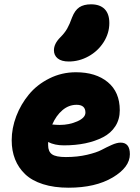

<svg xmlns="http://www.w3.org/2000/svg" viewBox="-20 -873 651 890"><path d="M298.8 -587.9Q265.1 -587.9 247.6 -602.1Q230 -616.2 230 -640.1Q230 -670.4 259.8 -700.2Q279.8 -720.2 291.3 -740.2Q302.7 -760.3 314 -792Q327.1 -825.7 347.9 -839.4Q368.7 -853 401.9 -853Q442.9 -853 464.8 -831.1Q486.8 -809.1 486.8 -766.1Q486.8 -718.8 460.2 -677.2Q433.6 -635.7 390.1 -611.8Q346.7 -587.9 298.8 -587.9ZM297.9 -2.9Q230.5 -2.9 179.2 -19.3Q127.9 -35.6 96.7 -65.4Q65.4 -95.2 49.8 -134.8Q34.2 -174.3 34.2 -223.1Q34.2 -278.8 55.4 -334.5Q76.7 -390.1 114.3 -435.5Q151.9 -481 209 -509.5Q266.1 -538.1 332 -538.1Q424.3 -538.1 479.7 -492.2Q535.2 -446.3 535.2 -361.8Q535.2 -319.8 514.6 -287.8Q494.1 -255.9 457.8 -237.1Q421.4 -218.3 375.7 -208.7Q330.1 -199.2 275.9 -199.2Q233.4 -199.2 203.1 -214.8V-200.2Q203.1 -170.4 221.2 -157.7Q239.3 -145 285.2 -145Q338.9 -145 383.5 -155.5Q428.2 -166 451.4 -178.5Q474.6 -190.9 498.3 -201.4Q522 -211.9 539.1 -211.9Q582 -211.9 582 -158.2Q582 -97.7 502.2 -50.3Q422.4 -2.9 297.9 -2.9ZM335 -387.2Q298.8 -387.2 269.5 -362.3Q240.2 -337.4 222.2 -295.9Q241.7 -293.9 256.8 -293.9Q300.8 -293.9 338.4 -310.5Q376 -327.1 376 -351.1Q376 -387.2 335 -387.2Z"/></svg>

Font: Shantell Sans Bouncy
Style: Regular
Weight: 800
Designer: Stephen Nixon, Anya Danilova, Shantell Martin
Foundry: Arrow Type
Version: Version 1.006;[9816181b4]